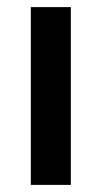

<svg xmlns="http://www.w3.org/2000/svg" viewBox="-20 -520 286 540"><path d="M179.2 0V-500H66.7V0Z"/></svg>

Font: Familjen Grotesk Medium
Style: Regular
Weight: 500
Designer: Anders Wikstroem, Jonas Baeckman, Matilda Gysing, Kristian Moeller
Foundry: Familjen STHLM AB
Version: Version 2.000